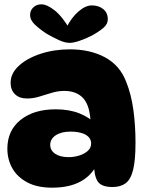

<svg xmlns="http://www.w3.org/2000/svg" viewBox="-20 -854 676 887"><path d="M500 10Q448 10 431 -16.5Q414 -43 414 -101L429 -96Q375 13 221 13Q151 13 105 -12Q59 -37 36.5 -77.5Q14 -118 14 -167Q14 -251 75 -300Q136 -349 237 -349Q300 -349 347.5 -330Q395 -311 427 -277L399 -279Q397 -363 366 -398.5Q335 -434 277 -434Q249 -434 220 -425.5Q191 -417 162.5 -408Q134 -399 105 -399Q69 -399 49 -419Q29 -439 29 -471Q29 -515 67 -550Q105 -585 167.5 -605.5Q230 -626 303 -626Q397 -626 465.5 -589Q534 -552 563 -476Q586 -419 596 -347.5Q606 -276 606 -195Q606 -114 595 -69.5Q584 -25 560.5 -7.5Q537 10 500 10ZM297 -128Q321 -128 344.5 -135Q368 -142 384.5 -156Q401 -170 401 -191Q401 -210 388 -222.5Q375 -235 353 -240.5Q331 -246 306 -246Q263 -246 237.5 -229Q212 -212 212 -185Q212 -159 235 -143.5Q258 -128 297 -128ZM302 -656Q280 -656 251.5 -669Q223 -682 194 -699Q161 -721 140 -741.5Q119 -762 119 -784Q119 -806 134 -820Q149 -834 171 -834Q197 -834 232.5 -806Q268 -778 304 -716L286 -725Q310 -773 342.5 -801Q375 -829 404 -829Q436 -829 457 -812Q478 -795 478 -765Q478 -743 458.5 -726Q439 -709 405 -690Q376 -675 347.5 -665.5Q319 -656 302 -656Z"/></svg>

Font: DynaPuff SemiBold
Style: Regular
Weight: 600
Designer: Toshi Omagari, Jennifer Daniel
Foundry: Google Fonts
Version: Version 2.000